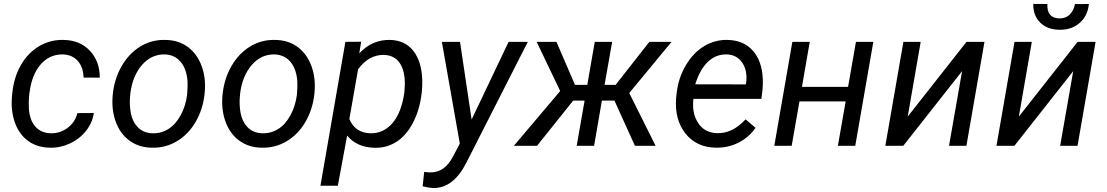

<svg xmlns="http://www.w3.org/2000/svg" viewBox="-20 -741 5627 976"><path d="M238.3 -63.5Q285.6 -62.5 323.7 -91.1Q361.8 -119.6 373.5 -166L457 -166.5Q449.7 -116.7 417.2 -75.7Q384.8 -34.7 335.4 -11.7Q286.1 11.2 234.4 9.8Q168.5 8.8 122.8 -24.7Q77.1 -58.1 55.7 -117.9Q34.2 -177.7 41 -252.4L43.5 -276.9Q52.7 -353 87.9 -413.1Q123 -473.1 179.7 -506.6Q236.3 -540 304.7 -538.1Q387.7 -536.1 437.5 -482.4Q487.3 -428.7 487.3 -346.2L404.8 -346.7Q403.8 -398.4 376 -430.4Q348.1 -462.4 300.8 -464.4Q231.9 -465.8 186.3 -413.1Q140.6 -360.4 129.4 -265.6L127.9 -252.9Q125 -221.7 127 -188.5Q130.4 -131.3 159.2 -98.1Q188 -64.9 238.3 -63.5Z M546.4 0ZM821.3 -538.1Q887.7 -537.1 935.1 -502Q982.4 -466.8 1005.1 -405Q1027.8 -343.3 1020.5 -270L1019.5 -259.3Q1010.3 -182.1 973.6 -119.9Q937 -57.6 878.9 -22.9Q820.8 11.7 751.5 9.8Q685.5 8.8 637.9 -26.4Q590.3 -61.5 568.4 -122.1Q546.4 -182.6 552.7 -255.4Q560.1 -337.4 597.2 -402.8Q634.3 -468.3 692.6 -504.2Q751 -540 821.3 -538.1ZM641.6 -254.9Q638.2 -224.1 641.6 -190.9Q646.5 -133.3 676 -99.1Q705.6 -64.9 754.9 -63.5Q798.8 -62 835.9 -85.2Q873 -108.4 898.4 -155.3Q923.8 -202.1 931.2 -259.3Q935.1 -304.2 932.6 -335Q926.8 -394 897 -428.2Q867.2 -462.4 817.9 -464.4Q749.5 -465.8 701.7 -410.6Q653.8 -355.5 642.6 -266.1Z M1104.5 0ZM1379.4 -538.1Q1445.8 -537.1 1493.2 -502Q1540.5 -466.8 1563.2 -405Q1585.9 -343.3 1578.6 -270L1577.6 -259.3Q1568.4 -182.1 1531.7 -119.9Q1495.1 -57.6 1437 -22.9Q1378.9 11.7 1309.6 9.8Q1243.7 8.8 1196 -26.4Q1148.4 -61.5 1126.5 -122.1Q1104.5 -182.6 1110.8 -255.4Q1118.2 -337.4 1155.3 -402.8Q1192.4 -468.3 1250.7 -504.2Q1309.1 -540 1379.4 -538.1ZM1199.7 -254.9Q1196.3 -224.1 1199.7 -190.9Q1204.6 -133.3 1234.1 -99.1Q1263.7 -64.9 1313 -63.5Q1356.9 -62 1394 -85.2Q1431.2 -108.4 1456.5 -155.3Q1481.9 -202.1 1489.3 -259.3Q1493.2 -304.2 1490.7 -335Q1484.9 -394 1455.1 -428.2Q1425.3 -462.4 1376 -464.4Q1307.6 -465.8 1259.8 -410.6Q1211.9 -355.5 1200.7 -266.1Z M1628.9 0ZM2122.6 -261.7Q2112.8 -181.2 2079.1 -116.7Q2045.4 -52.2 1995.6 -20.3Q1945.8 11.7 1885.3 10.3Q1793.5 8.3 1744.6 -51.8L1697.3 203.1H1608.9L1735.8 -528.3L1815.9 -528.8L1806.2 -469.7Q1871.6 -540 1962.9 -538.1Q2039.1 -536.1 2081.5 -481.9Q2124 -427.7 2126.5 -332.5Q2127 -301.3 2124 -272ZM2035.6 -272 2038.1 -313Q2038.1 -384.3 2011 -422.1Q1983.9 -460 1932.6 -461.9Q1856 -463.9 1800.3 -389.2L1755.9 -135.7Q1785.6 -65.4 1862.8 -63.5Q1928.7 -62 1974.9 -115Q2021 -168 2035.6 -272Z M2172.9 0ZM2377.4 -133.3 2565.4 -528.3H2663.1L2349.6 87.9Q2284.2 216.3 2181.6 214.8Q2163.6 214.4 2128.4 206.1L2136.2 132.8L2159.2 135.3Q2201.2 137.2 2231.7 116.5Q2262.2 95.7 2285.6 49.3L2317.4 -11.2L2226.1 -528.3H2318.4Z M3103.5 -229.5H3039.6L3000 0H2911.6L2951.7 -229.5H2893.6L2710 0H2592.3L2827.6 -278.3L2708 -528.3H2808.6L2902.8 -309.6H2965.3L3003.4 -528.3H3091.8L3053.2 -309.6H3109.4L3280.8 -528.3H3393.6L3178.7 -268.1L3312.5 0H3207.5Z M3408.2 0ZM3618.2 9.8Q3519.5 7.8 3463.9 -63Q3408.2 -133.8 3417 -244.1L3419.4 -265.1Q3427.7 -343.8 3466.1 -408.7Q3504.4 -473.6 3559.6 -506.6Q3614.7 -539.6 3678.7 -538.1Q3760.3 -536.1 3806.6 -483.9Q3853 -431.6 3857.4 -342.3Q3858.9 -310.5 3855.5 -278.8L3850.1 -238.3H3504.9Q3496.1 -166.5 3528.6 -116.2Q3561 -65.9 3625.5 -64Q3703.6 -62 3770 -134.3L3820.8 -91.3Q3787.6 -43.5 3735.1 -16.4Q3682.6 10.7 3618.2 9.8ZM3674.3 -464.4Q3619.6 -465.8 3578.9 -427.2Q3538.1 -388.7 3514.2 -312.5L3771 -312L3772.9 -319.8Q3780.8 -381.3 3753.2 -422.1Q3725.6 -462.9 3674.3 -464.4Z M4327.6 0H4239.3L4278.8 -225.6H4043.9L4004.4 0H3916L4007.8 -528.3H4096.2L4056.6 -299.3H4291L4331.1 -528.3H4419.4Z M4893.1 -528.3H4984.4L4892.6 0H4804.2L4870.6 -379.4L4571.8 0H4480.5L4572.3 -528.3H4660.2L4594.2 -148.4Z M5045.4 0ZM5458 -528.3H5549.3L5457.5 0H5369.1L5435.5 -379.4L5136.7 0H5045.4L5137.2 -528.3H5225.1L5159.2 -148.4ZM5515.1 -720.7Q5509.3 -659.7 5467.5 -623.8Q5425.8 -587.9 5363.3 -589.8Q5303.2 -590.8 5267.3 -626.5Q5231.4 -662.1 5232.4 -721.2L5304.2 -720.7Q5300.8 -649.4 5363.8 -647.5Q5398.4 -647 5418.5 -667.7Q5438.5 -688.5 5444.3 -720.2Z"/></svg>

Font: Roboto
Style: Italic
Weight: 400
Italic angle: -12°
Designer: Google
Version: Version 2.134; 2016; ttfautohint (v1.6)